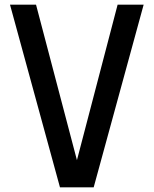

<svg xmlns="http://www.w3.org/2000/svg" viewBox="-20 -800 661 826"><path d="M383 6H238L23 -780H135L311 -111L486 -780H598Z"/></svg>

Font: Tanohe Sans Medium
Style: Regular
Weight: 500
Designer: Village Type and Design LLC
Foundry: Cooper Hewitt Smithsonian Design Museum
Version: Version 1.00;September 29, 2021;FontCreator 13.0.0.2655 64-b